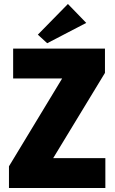

<svg xmlns="http://www.w3.org/2000/svg" viewBox="-20 -944 577 964"><path d="M25 -109 292 -550H46V-700H507V-578L247 -150H509V0H25ZM413 -829 217 -727 170 -770 321 -924Z"/></svg>

Font: Tilda Sans Black
Style: Regular
Weight: 900
Designer: ParaType Ltd
Foundry: ParaType Ltd
Version: Version 1.009